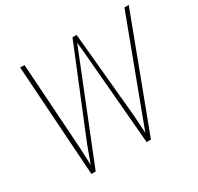

<svg xmlns="http://www.w3.org/2000/svg" viewBox="-152 -889 1099 1068"><g transform="rotate(-30 397.5 -355.5)"><path d="M208.5 -159.2 433.6 -710.4H456.5L409.7 -592.8L172.4 0H149.9ZM125.5 -710.9 162.1 -156.7 168.9 0H145L97.7 -710.9ZM560.5 -159.2 767.1 -710.4H794.9L527.3 0H501ZM460.4 -710.9 512.2 -160.2 522 0H499.5L448.7 -596.7L437.5 -711.4Z"/></g></svg>

Font: Roboto Condensed Thin
Style: Italic
Weight: 250
Italic angle: -12°
Designer: Christian Robertson
Foundry: Google
Version: Version 3.008; 2023